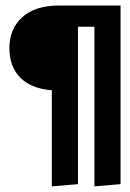

<svg xmlns="http://www.w3.org/2000/svg" viewBox="-20 -512 466 689"><path d="M412.6 148.9 318.8 156.7V-416H259.8V148.9L166 156.7V-188Q90.8 -194.3 52.2 -233.9Q13.7 -273.4 13.7 -339.4Q13.7 -408.2 59.8 -450.2Q106 -492.2 192.4 -492.2H412.6Z"/></svg>

Font: Amiri Typewriter
Style: Bold
Weight: 700
Monospace: yes
Designer: Khaled Hosny
Version: Version 1.1